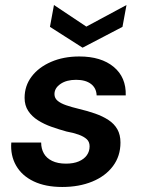

<svg xmlns="http://www.w3.org/2000/svg" viewBox="-20 -733 566 765"><path d="M228 12Q161 12 114 -10.5Q67 -33 44 -73.5Q21 -114 25 -165H144Q144 -141 154.5 -122Q165 -103 187.5 -92Q210 -81 243 -81Q273 -81 294 -90Q315 -99 326 -114.5Q337 -130 337 -150Q337 -168 325.5 -178.5Q314 -189 293.5 -196.5Q273 -204 245 -209Q216 -217 186 -227.5Q156 -238 131.5 -253.5Q107 -269 92.5 -291Q78 -313 78 -343Q78 -391 106 -428Q134 -465 183.5 -486.5Q233 -508 296 -508Q383 -508 433 -466.5Q483 -425 481 -353H365Q364 -382 342.5 -398.5Q321 -415 283 -415Q245 -415 221 -398.5Q197 -382 197 -358Q197 -342 209.5 -331.5Q222 -321 244 -313.5Q266 -306 295 -299Q329 -291 359 -280.5Q389 -270 412 -255Q435 -240 447.5 -218Q460 -196 460 -165Q460 -111 430 -71Q400 -31 347.5 -9.5Q295 12 228 12ZM484 -713 468 -626 309 -543 179 -626 195 -713 324 -627Z"/></svg>

Font: DM Sans 24pt SemiBold
Style: Italic
Weight: 600
Italic angle: -10°
Designer: Colophon Foundry, Jonny Pinhorn
Foundry: Colophon Foundry
Version: Version 4.004;gftools[0.9.30]